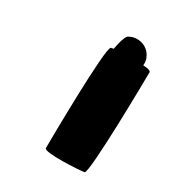

<svg xmlns="http://www.w3.org/2000/svg" viewBox="-77 -655 411 465"><g transform="rotate(20 128.0 -422.5)"><path d="M83 -272C81 -260 178 -249 191 -249C203 -249 254 -518 256 -530C257 -534 249 -538 236 -541C238 -548 239 -556 236 -564C230 -588 203 -602 179 -594C173 -594 164 -578 155 -554H148C135 -554 85 -284 83 -272Z"/></g></svg>

Font: Ampere
Style: ExtIta
Weight: 400
Version: Version 1